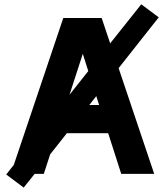

<svg xmlns="http://www.w3.org/2000/svg" viewBox="-20 -806 765 890"><path d="M634.8 -786.1 715.8 -725.6 529.8 -490.2 694.8 0H542L481.4 -188.5H290L212.4 -90.3L183.1 0H140.6L89.8 63.5L8.8 2.9L43.9 -41.5L273.4 -722.7H451.2L490.7 -605ZM363.8 -556.6 302.2 -366.7 389.2 -476.6ZM394 -319.3H439.5L426.3 -360.4Z"/></svg>

Font: Giphurs
Style: Bold
Weight: 700
Version: Version 0.920; ttfautohint (v1.8.4.7-5d5b)